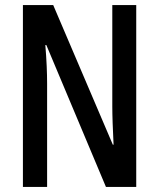

<svg xmlns="http://www.w3.org/2000/svg" viewBox="-20 -734 625 754"><path d="M515 0V-714H421V-316C421 -278 423 -228 426 -166H423L189 -714H70V0H165V-406C165 -447 163 -498 158 -557H162L396 0Z"/></svg>

Font: Noto Sans Arabic UI XCn Md
Style: Regular
Weight: 500
Width: 2
Designer: Monotype Design Team, Nadine Chahine and Nizar Qandah
Foundry: Monotype Imaging Inc.
Version: Version 2.010